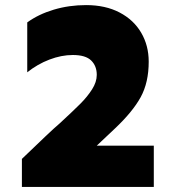

<svg xmlns="http://www.w3.org/2000/svg" viewBox="-20 -734 690 754"><path d="M66 -110 158 -198Q196 -234 215 -250Q268 -299 295.5 -326.5Q323 -354 341.5 -383Q360 -412 360 -440Q360 -475 338 -496.5Q316 -518 266 -518Q221 -518 174 -500Q127 -482 87 -450V-646Q131 -678 191 -696Q251 -714 318 -714Q394 -714 449.5 -685Q505 -656 534.5 -605.5Q564 -555 564 -492Q564 -410 532.5 -352.5Q501 -295 431 -229L360 -162H584V0H66Z"/></svg>

Font: Readiness ExtraBold
Style: Regular
Weight: 800
Designer: Katatrad Team
Foundry: CadsonDemak
Version: Version 1.00;January 16, 2020;FontCreator 12.0.0.2550 64-bit